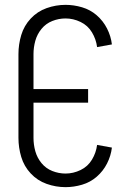

<svg xmlns="http://www.w3.org/2000/svg" viewBox="-20 -763 540 791"><path d="M250 8Q210 8 172 -5.5Q134 -19 106.5 -48.5Q79 -78 67.5 -116.5Q56 -155 56 -195V-540Q56 -580 67.5 -618.5Q79 -657 106.5 -686.5Q134 -716 172 -729.5Q210 -743 250 -743Q284 -743 318 -733Q352 -723 378.5 -700Q405 -677 421 -645.5Q437 -614 441 -580L380 -569Q376 -601 359 -629.5Q342 -658 312 -672.5Q282 -687 250 -687Q222 -687 195.5 -676.5Q169 -666 151 -644Q133 -622 125.5 -595Q118 -568 118 -540V-396H343V-340H118V-195Q118 -167 125.5 -140Q133 -113 151 -91Q169 -69 195.5 -58.5Q222 -48 250 -48Q282 -48 312 -62.5Q342 -77 359 -105.5Q376 -134 380 -166L441 -155Q437 -121 421 -89.5Q405 -58 378.5 -35Q352 -12 318 -2Q284 8 250 8Z"/></svg>

Font: Iosevka SS01 Light
Style: Regular
Weight: 300
Monospace: yes
Designer: Belleve Invis
Foundry: Belleve Invis
Version: 2.3.3; ttfautohint (v1.8.3)